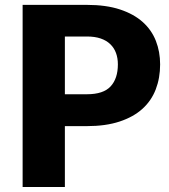

<svg xmlns="http://www.w3.org/2000/svg" viewBox="-20 -748 676 768"><path d="M327.5 -371Q393.5 -371 422.5 -402.5Q451.5 -434 451.5 -490.5Q451.5 -515.5 444 -536Q436.5 -556.5 421.2 -571.2Q406 -586 382.8 -594Q359.5 -602 327.5 -602H239.5V-371ZM327.5 -728.5Q404.5 -728.5 459.8 -710.2Q515 -692 550.8 -660Q586.5 -628 603.5 -584.5Q620.5 -541 620.5 -490.5Q620.5 -436 603 -390.5Q585.5 -345 549.5 -312.5Q513.5 -280 458.2 -261.8Q403 -243.5 327.5 -243.5H239.5V0H70.5V-728.5Z"/></svg>

Font: Lato ExtraBold
Style: Regular
Weight: 800
Designer: Lukasz Dziedzic with Adam Twardoch and Botio Nikoltchev
Foundry: tyPoland Lukasz Dziedzic
Version: Version 2.015; 2015-08-06; http://www.latofonts.com/